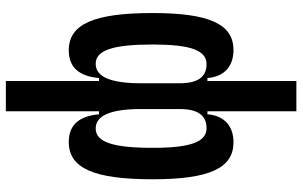

<svg xmlns="http://www.w3.org/2000/svg" viewBox="-200 -572 987 626"><g transform="rotate(-90 293.0 -258.5)"><path d="M443.4 9.8C527.8 9.8 564 -68.8 564 -253.9C564 -445.8 527.8 -527.3 442.4 -527.3C387.7 -527.3 357.9 -494.6 352.1 -428.7H342.3V-732.4H243.7V-428.7H233.9C228 -494.6 198.2 -527.3 143.6 -527.3C58.1 -527.3 22 -445.8 22 -253.9C22 -68.8 58.1 9.8 142.6 9.8C194.3 9.8 229.5 -19 233.9 -75.2H243.7V214.8H342.3V-75.2H352.1C356.4 -19 391.6 9.8 443.4 9.8ZM335 -166V-291C335 -390.6 356 -439.5 398.4 -439.5C442.4 -439.5 461.4 -384.3 461.4 -253.9C461.4 -130.4 442.4 -78.1 397.5 -78.1C355 -78.1 335 -107.4 335 -166ZM251 -291V-166C251 -107.4 231 -78.1 188.5 -78.1C143.6 -78.1 124.5 -130.4 124.5 -253.9C124.5 -384.3 143.6 -439.5 187.5 -439.5C230 -439.5 251 -390.6 251 -291Z"/></g></svg>

Font: CaskaydiaCove Nerd Font
Style: Regular
Weight: 400
Designer: Aaron Bell
Foundry: Saja Typeworks
Version: Version 2111.1;Nerd Fonts 2.3.3